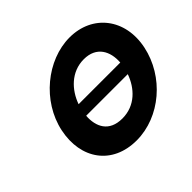

<svg xmlns="http://www.w3.org/2000/svg" viewBox="-185 -1095 1364 1364"><g transform="rotate(-45 497.0 -412.5)"><path d="M787.4 -459H368.7C406 -564.9 493.7 -659 620.6 -659C748.3 -659 795 -564.9 787.4 -459ZM348.7 -363H766.8C729.9 -258.7 646.7 -167 517.1 -167C384.1 -167 341.3 -258.7 348.7 -363ZM152.8 -413C102.2 -172 234.8 15 478.8 15C715.8 15 933.2 -172 983.8 -413C1034.5 -654 887.6 -840 658.6 -840C431.6 -840 203.5 -654 152.8 -413Z"/></g></svg>

Font: Hussar
Style: BdOblTwo
Weight: 700
Foundry: Cannot Into Space Fonts
Version: Version 2.00